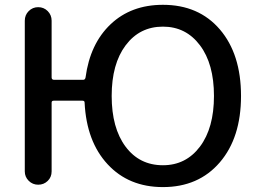

<svg xmlns="http://www.w3.org/2000/svg" viewBox="-20 -760 1054 790"><path d="M650.4 -650.4Q554.7 -650.4 497.1 -573.7Q439.5 -497.1 439.5 -365.2Q439.5 -233.4 496.6 -156.7Q553.7 -80.1 650.4 -80.1Q745.1 -80.1 802.7 -156.7Q860.4 -233.4 860.4 -365.2Q860.4 -497.1 802.7 -573.7Q745.1 -650.4 650.4 -650.4ZM82 -54.7V-674.8Q82 -698.2 98.1 -714.4Q114.3 -730.5 137.2 -730.5Q160.2 -730.5 176.3 -714.4Q192.4 -698.2 192.4 -674.8V-441.4Q192.4 -432.6 201.2 -431.6H322.3Q330.1 -431.6 332 -441.4Q350.6 -580.1 435.1 -660.2Q519.5 -740.2 650.4 -740.2Q797.9 -740.2 884.8 -638.7Q971.7 -537.1 971.7 -365.2Q971.7 -193.4 884.3 -91.8Q796.9 9.8 650.4 9.8Q509.8 9.8 422.9 -84Q335.9 -177.7 328.1 -337.9Q328.1 -345.7 319.3 -345.7H201.2Q192.4 -345.7 192.4 -337.9V-54.7Q192.4 -31.2 176.3 -15.6Q160.2 0 137.2 0Q114.3 0 98.1 -16.1Q82 -32.2 82 -54.7Z"/></svg>

Font: Rounded Mgen+ 2p medium
Style: Regular
Weight: 500
Designer: [Source Han Sans]
Ryoko NISHIZUKA  (kana & ideographs); Paul D. Hunt (Latin, Greek & Cyrillic); Wenlong ZHANG  (bopomofo
Version: Version 1.059.20150602